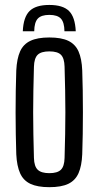

<svg xmlns="http://www.w3.org/2000/svg" viewBox="-20 -761 404 788"><path d="M182.5 7.2Q134 7.2 105 -6.4Q75.9 -20.1 62.6 -49.8Q49.2 -79.6 46.8 -127.8Q45.5 -166.7 44.8 -210.3Q44 -254 44 -299.3Q44 -344.6 44.7 -388.5Q45.4 -432.4 46.8 -472Q49.2 -520.4 62.5 -550.1Q75.8 -579.8 104.9 -593.5Q133.9 -607.2 182.5 -607.2Q231.5 -607.2 260.3 -593.5Q289 -579.7 302.3 -550Q315.5 -520.3 317.5 -472Q318.9 -433.1 319.6 -389.4Q320.3 -345.7 320.3 -300.6Q320.3 -255.5 319.6 -211.5Q318.9 -167.5 317.5 -127.8Q315.5 -80.2 302.3 -50.2Q289 -20.3 260.3 -6.5Q231.5 7.2 182.5 7.2ZM182.5 -50.3Q215.5 -50.3 229.8 -64.2Q244.1 -78 245 -112.5Q246.4 -164.4 247.4 -210.2Q248.3 -256 248.3 -300.1Q248.3 -344.2 247.4 -390Q246.4 -435.8 245 -487.3Q244.1 -522.1 230.2 -536.1Q216.3 -550.1 182.5 -550.1Q148.8 -550.1 134.6 -536.1Q120.3 -522.1 119.3 -487.3Q117.9 -435.8 117 -389.9Q116.1 -344.1 116.1 -299.9Q116.1 -255.6 117 -209.8Q117.9 -163.9 119.3 -112.5Q120.3 -78 135 -64.2Q149.6 -50.3 182.5 -50.3ZM182.5 -740.7Q238.2 -740.7 263.3 -715.8Q288.3 -690.9 290.9 -632.8H244.5Q244.1 -669.1 230 -684.5Q215.9 -699.9 182.5 -699.9Q149.1 -699.9 135 -684.5Q120.9 -669.1 120.5 -632.8H73.6Q76.1 -690.9 101.4 -715.8Q126.6 -740.7 182.5 -740.7Z"/></svg>

Font: Big Shoulders Display SC Thin
Style: Regular
Weight: 100
Designer: Patric King
Foundry: XO Type Co
Version: Version 2.002